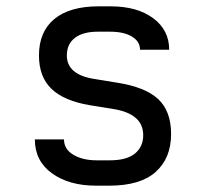

<svg xmlns="http://www.w3.org/2000/svg" viewBox="-20 -578 640 606"><path d="M283 8Q198 8 144 -31Q90 -70 90 -138H182Q182 -107 211.5 -89.5Q241 -72 285 -72H327Q380 -72 406 -93.5Q432 -115 432 -151Q432 -186 407.5 -206.5Q383 -227 337 -234L263 -246Q181 -260 142 -298Q103 -336 103 -403Q103 -478 151.5 -518Q200 -558 291 -558H329Q413 -558 463.5 -520.5Q514 -483 514 -421H422Q422 -447 396.5 -462.5Q371 -478 327 -478H289Q242 -478 216.5 -458.5Q191 -439 191 -403Q191 -343 276 -329L350 -317Q439 -303 479.5 -265Q520 -227 520 -155Q520 -79 471.5 -35.5Q423 8 325 8Z"/></svg>

Font: NKDuy Mono
Style: Regular
Weight: 400
Monospace: yes
Designer: NKDuy
Foundry: NKDuy
Version: Version 2.251; ttfautohint (v1.8.4.7-5d5b)